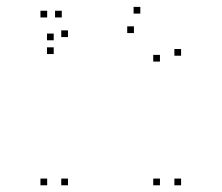

<svg xmlns="http://www.w3.org/2000/svg" viewBox="-20 -542 660 572"><path d="M519.5 10V-10H499.5V10ZM519.5 -376V-396H499.5V-376ZM398 -501.5V-521.5H378V-501.5ZM140 -422V-442H120V-422ZM140 -381V-401H120V-381ZM379 -443.5V-463.5H359V-443.5ZM456.5 -358.5V-378.5H436.5V-358.5ZM456.5 10V-10H436.5V10ZM182.5 10V-10H162.5V10ZM182.5 -431.5V-451.5H162.5V-431.5ZM164 -490V-510H144V-490ZM120.5 -490V-510H100.5V-490ZM120.5 10V-10H100.5V10Z"/></svg>

Font: Monaspace Krypton Dots Var
Style: Regular
Weight: 400
Designer: Riley Cran and the Lettermatic Team
Version: Version 1.100 (Monaspace Krypton Dots)